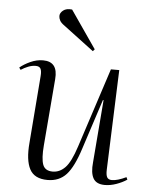

<svg xmlns="http://www.w3.org/2000/svg" viewBox="-55 -812 682 871"><g transform="rotate(5 286.5 -376.5)"><path d="M22 -483Q41 -499 69.5 -512Q98 -525 127 -525Q196 -525 189 -445L164 -141Q159 -81 169 -53.5Q179 -26 214 -26Q246 -26 271 -52Q296 -78 319 -149L437 -511H475L458 -57Q457 -32 463 -21.5Q469 -11 485 -11Q510 -11 550 -30L555 -19Q534 -5 507 4.5Q480 14 455 14Q416 14 402 -11Q388 -36 393 -84L416 -369H413L339 -142Q312 -57 279.5 -21.5Q247 14 194 14Q134 14 112.5 -27Q91 -68 98 -147L122 -452Q124 -475 118.5 -486Q113 -497 96 -497Q79 -497 61.5 -490Q44 -483 29 -473ZM356 -595 348 -586 210 -690Q194 -701 188.5 -711.5Q183 -722 183 -732Q183 -746 197.5 -757.5Q212 -769 238 -766Z"/></g></svg>

Font: Literata 72pt Light
Style: Italic
Weight: 300
Italic angle: -2°
Designer: Latin by Veronika Burian and Jose Scaglione. Greek by Irene Vlachou. Cyrillic by Vera Evstafieva
Foundry: TypeTogether
Version: Version 3.002